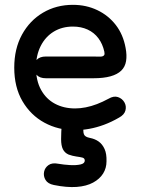

<svg xmlns="http://www.w3.org/2000/svg" viewBox="-20 -528 588 795"><path d="M170 -294Q145 -294 132 -280.5Q119 -267 119 -249Q119 -231 132 -217.5Q145 -204 170 -204Q191 -204 212.5 -204Q234 -204 257.5 -204Q281 -204 308 -204Q335 -204 367 -204Q409 -204 437.5 -212Q466 -220 482 -235.5Q498 -251 502 -275Q506 -299 500 -330Q490 -385 459.5 -424.5Q429 -464 383 -486Q337 -508 282 -508Q213 -508 158 -475.5Q103 -443 71 -384.5Q39 -326 39 -248Q39 -167 73 -109Q107 -51 164 -20Q221 11 291 11Q319 11 349.5 5.5Q380 0 411 -11.5Q442 -23 473 -41Q495 -53 499.5 -71Q504 -89 495 -104.5Q486 -120 468.5 -126Q451 -132 429 -119Q405 -106 381.5 -97Q358 -88 335 -83.5Q312 -79 291 -79Q244 -79 207.5 -98.5Q171 -118 150 -156Q129 -194 129 -248Q129 -299 148.5 -337.5Q168 -376 202.5 -397Q237 -418 282 -418Q316 -418 343 -405.5Q370 -393 387.5 -369.5Q405 -346 412 -314Q414 -304 411.5 -300Q409 -296 403.5 -294.5Q398 -293 388.5 -293.5Q379 -294 367 -294Q334 -294 299.5 -294Q265 -294 232 -294Q199 -294 170 -294ZM326 -16Q328 -42 315.5 -55Q303 -68 285 -68.5Q267 -69 252.5 -57Q238 -45 236 -20Q233 21 233 48Q233 75 240.5 90Q248 105 264 112Q281 118 296 120Q311 122 321 124.5Q331 127 331 137Q331 149 313 153Q295 157 269.5 155.5Q244 154 221 150Q196 145 181 155.5Q166 166 162.5 183.5Q159 201 168.5 217Q178 233 203 238Q257 249 297.5 246Q338 243 365.5 228Q393 213 407 190.5Q421 168 421 140Q422 109 413 89Q404 69 388.5 58Q373 47 352 43Q342 41 336 37.5Q330 34 327.5 28Q325 22 325 11Q325 0 326 -16Z"/></svg>

Font: Tilt Neon
Style: Regular
Weight: 400
Designer: Andy Clymer
Foundry: Andy Clymer
Version: Version 1.000